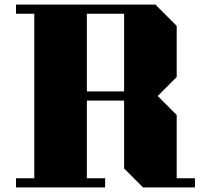

<svg xmlns="http://www.w3.org/2000/svg" viewBox="-20 -820 873 840"><path d="M440 0V-40H360V-380H523V-83L606 0H833V-40H753V-317L670 -400L753 -483V-707L660 -800H50V-760H130V-40H50V0ZM360 -760H523V-420H360Z"/></svg>

Font: Kumar One
Style: Regular
Weight: 400
Designer: Parimal Parmar
Foundry: Indian Type Foundry
Version: Version 1.000;PS 1.000;hotconv 1.0.88;makeotf.lib2.5.647800